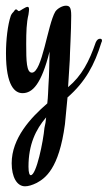

<svg xmlns="http://www.w3.org/2000/svg" viewBox="-20 -322 378 674"><path d="M336 -173C337 -174 338 -178 338 -179C338 -184 336 -186 331 -186C325 -186 320 -182 316 -173C293 -106 267 -56 219 -16L225 -112C225 -133 230 -213 230 -267C230 -297 224 -302 211 -302C200 -302 182 -293 174 -281C147 -235 128 -67 92 -67C73 -67 72 -108 72 -167C72 -210 73 -242 80 -271C81 -279 82 -285 82 -289C82 -295 80 -298 77 -298C69 -298 50 -283 47 -283C42 -283 41 -289 36 -289C33 -289 31 -285 28 -281C25 -278 21 -274 18 -267C7 -235 1 -182 1 -135C1 -19 33 5 59 5C94 5 125 -26 154 -141C153 -105 153 -60 150 -21C149 -6 149 16 146 41C88 91 21 163 21 251C21 299 39 332 68 332C79 332 93 328 109 320C138 304 187 272 208 114L217 20C280 -35 312 -95 336 -173ZM136 127C132 173 108 293 88 293C84 293 80 286 80 263C80 186 105 133 142 90C141 103 139 115 136 127Z"/></svg>

Font: Engagement
Style: Regular
Weight: 400
Designer: Astigmatic (AOETI)
Foundry: Astigmatic (AOETI)
Version: Version 1.000